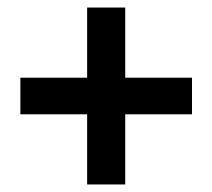

<svg xmlns="http://www.w3.org/2000/svg" viewBox="-20 -585 563 509"><path d="M211 -96V-282H34V-379H211V-565H312V-379H489V-282H312V-96Z"/></svg>

Font: Assistant
Style: Bold
Weight: 700
Designer: Hebrew By Ben Nathan, Latin by Paul Hunt
Version: Version 3.000